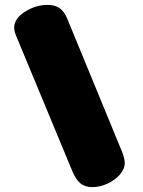

<svg xmlns="http://www.w3.org/2000/svg" viewBox="-20 -748 586 785"><path d="M275 -50 47 -599Q38 -620 38 -635Q38 -672 82 -700Q126 -728 174 -728Q204 -728 223 -715Q242 -702 254 -674L480 -125Q490 -98 490 -82Q490 -57 470 -34Q450 -11 419 3Q388 17 358 17Q327 17 308 1Q289 -15 275 -50Z"/></svg>

Font: Coiny 2.0
Style: Regular
Weight: 400
Version: Version 1.001 July 11, 2018